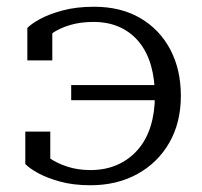

<svg xmlns="http://www.w3.org/2000/svg" viewBox="-20 -539 600 569"><path d="M469 -242H191V-287H469ZM248 10Q197 10 157.5 -1Q118 -12 92 -26.5Q66 -41 55 -53V-149H129V-56Q119 -59 110.5 -64Q102 -69 96.5 -76.5Q91 -84 89.5 -91.5Q88 -99 92 -107Q103 -87 126 -71Q149 -55 180 -45Q211 -35 248 -35Q293 -35 328.5 -51Q364 -67 389 -96Q414 -125 426.5 -165.5Q439 -206 439 -255Q439 -304 427.5 -344.5Q416 -385 392.5 -414Q369 -443 335 -458.5Q301 -474 257 -474Q218 -474 186.5 -464.5Q155 -455 132 -438.5Q109 -422 97 -402Q94 -410 95 -417.5Q96 -425 101.5 -432.5Q107 -440 115.5 -445Q124 -450 135 -453V-360H61V-456Q72 -468 98.5 -482.5Q125 -497 165.5 -508Q206 -519 259 -519Q338 -519 395.5 -485.5Q453 -452 484.5 -392.5Q516 -333 516 -255Q516 -176 482 -116.5Q448 -57 387.5 -23.5Q327 10 248 10Z"/></svg>

Font: Roboto Serif 36pt Light
Style: Regular
Weight: 300
Designer: Greg Gazdowicz
Foundry: Commercial Type
Version: Version 1.008